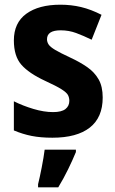

<svg xmlns="http://www.w3.org/2000/svg" viewBox="-20 -576 490 817"><path d="M417 -161Q417 -76 362 -33Q307 10 203 10Q153 10 115 2.5Q77 -5 39 -21V-145Q77 -126 122 -112.5Q167 -99 206 -99Q242 -99 258.5 -112Q275 -125 275 -147Q275 -160 269.5 -171Q264 -182 242 -196Q220 -210 172 -232Q103 -264 71 -300.5Q39 -337 39 -404Q39 -479 92 -517.5Q145 -556 237 -556Q283 -556 325 -546Q367 -536 412 -513L370 -407Q335 -424 304 -435.5Q273 -447 238 -447Q180 -447 180 -409Q180 -397 187 -386.5Q194 -376 215 -363.5Q236 -351 279 -331Q320 -312 351 -290.5Q382 -269 399.5 -238.5Q417 -208 417 -161ZM303 71Q289 105 270 144Q251 183 228 221H142V208Q149 180 157.5 136.5Q166 93 170 61H303Z"/></svg>

Font: Noto Sans Gujarati SemiCondensed
Style: Bold
Weight: 700
Width: 4
Designer: Jelle Bosma - Monotype Design Team, Universal Thirst
Foundry: Monotype Imaging Inc.
Version: Version 2.106; ttfautohint (v1.8.4.7-5d5b)